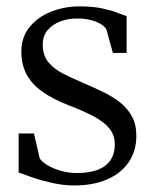

<svg xmlns="http://www.w3.org/2000/svg" viewBox="-20 -571 486 602"><path d="M213 10.5Q180 10.5 145.8 3Q111.5 -4.5 83 -14.2Q54.5 -24 38.5 -30V-152.5H86.5L104.5 -74.5Q110 -65 127.5 -54Q145 -43 169.5 -35.8Q194 -28.5 221 -28.5Q261 -28.5 287.5 -39Q314 -49.5 327 -69.8Q340 -90 340 -118Q340 -146 324 -166.8Q308 -187.5 275.8 -205Q243.5 -222.5 195 -241Q145 -260.5 112.2 -284Q79.5 -307.5 63.2 -338Q47 -368.5 47 -409.5Q47 -454.5 72.5 -486Q98 -517.5 139.8 -534.2Q181.5 -551 230 -551Q270 -551 298.8 -545Q327.5 -539 346.8 -531.5Q366 -524 377 -520.5V-405H334L313.5 -479Q309 -487.5 296.5 -495.2Q284 -503 265.5 -508Q247 -513 223.5 -513Q194.5 -513.5 169.5 -504Q144.5 -494.5 129.2 -476.5Q114 -458.5 114 -431.5Q114 -397.5 131.5 -376.2Q149 -355 177.2 -340.5Q205.5 -326 237.5 -312.5Q270 -298.5 300.5 -284Q331 -269.5 355 -251Q379 -232.5 393.2 -207Q407.5 -181.5 407.5 -145.5Q407.5 -97 383.2 -62Q359 -27 315.2 -8.2Q271.5 10.5 213 10.5Z"/></svg>

Font: Merriweather 60pt Light
Style: Regular
Weight: 300
Version: Version 2.100